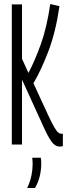

<svg xmlns="http://www.w3.org/2000/svg" viewBox="-20 -722 338 959"><path d="M278 10Q255 10 237 -15Q219 -40 195 -94L90 -324V0H39V-700H90V-428L122 -358Q152 -413 183 -498.5Q214 -584 231 -702L277 -691Q258 -561 221.5 -465.5Q185 -370 147 -306L220 -148Q240 -105 252 -85Q264 -65 271.5 -59.5Q279 -54 286 -54Q292 -54 294 -54V8Q289 9 285 9.5Q281 10 278 10ZM116 217Q131 184 137 154.5Q143 125 143 98Q143 90 142.5 82Q142 74 141 66H184Q185 72 185.5 79Q186 86 186 94Q186 163 155 217Z"/></svg>

Font: Georama Extra Condensed Light
Style: Regular
Weight: 300
Width: 2
Designer: Jean-Baptiste Levee
Foundry: Production Type
Version: Version 1.000